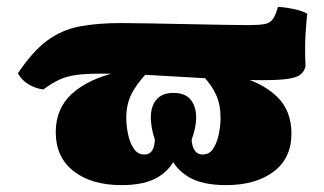

<svg xmlns="http://www.w3.org/2000/svg" viewBox="-20 -531 943 558"><path d="M333 7Q246 7 194 -33.5Q142 -74 142 -147Q142 -215 188.5 -258Q235 -301 323 -322L407 -319Q376 -286 361.5 -256.5Q347 -227 347 -188Q347 -166 352 -141.5Q357 -117 368.5 -99.5Q380 -82 399 -82Q412 -82 418.5 -89Q425 -96 427.5 -106.5Q430 -117 430 -125Q417 -165 418.5 -195.5Q420 -226 436.5 -243.5Q453 -261 484 -261Q517 -261 533 -242.5Q549 -224 550 -193.5Q551 -163 537 -125Q537 -117 540 -106.5Q543 -96 550 -89Q557 -82 569 -82Q589 -82 600 -99.5Q611 -117 616 -141.5Q621 -166 621 -188Q621 -227 608 -255.5Q595 -284 571 -309L665 -311Q739 -293 783 -252Q827 -211 827 -143Q827 -71 775 -32Q723 7 637 7Q567 7 527.5 -17Q488 -41 472.5 -82Q457 -123 457 -173H510Q510 -123 494.5 -82Q479 -41 440.5 -17Q402 7 333 7ZM106 -271Q82 -274 62 -286.5Q42 -299 32 -318Q75 -382 117 -413Q159 -444 210.5 -454Q262 -464 333 -464Q364 -464 413.5 -463Q463 -462 518.5 -461Q574 -460 622.5 -459Q671 -458 701 -458Q733 -458 749 -461Q765 -464 773 -475.5Q781 -487 788 -511Q809 -510 834.5 -504.5Q860 -499 873 -491Q868 -446 867 -406.5Q866 -367 868 -338Q864 -323 853.5 -314.5Q843 -306 817.5 -302Q792 -298 741 -298Q671 -298 588 -303Q505 -308 423 -312.5Q341 -317 274 -317Q228 -317 200.5 -313Q173 -309 152.5 -299.5Q132 -290 106 -271Z"/></svg>

Font: Vollkorn Black
Style: Regular
Weight: 900
Designer: Friedrich Althausen
Foundry: Friedrich Althausen
Version: Version 5.000